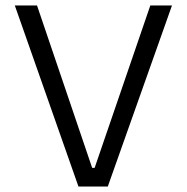

<svg xmlns="http://www.w3.org/2000/svg" viewBox="-20 -680 681 700"><path d="M266 0 34 -660H115L316 -68H325L528 -660H607L373 0Z"/></svg>

Font: Bricolage Grotesque 10pt Light
Style: Regular
Weight: 300
Designer: Mathieu Triay
Foundry: Atelier Triay
Version: Version 1.000; ttfautohint (v1.8.4.7-5d5b);gftools[0.9.32]